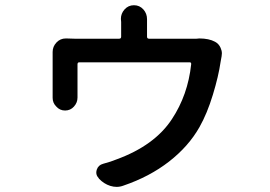

<svg xmlns="http://www.w3.org/2000/svg" viewBox="-20 -649 1040 739"><path d="M736.3 -500Q741.2 -501 747.1 -501Q784.2 -501 807.6 -488.3Q822.3 -480.5 829.1 -464.8Q834 -454.1 834 -443.4Q834 -438.5 833 -432.6Q832 -428.7 829.1 -411.1Q821.3 -356.4 799.3 -284.2Q777.3 -211.9 748 -160.2Q706.1 -85.9 630.9 -27.3Q555.7 31.2 455.1 65.4Q442.4 70.3 428.7 70.3Q417 70.3 404.3 66.4Q379.9 58.6 361.3 39.1L359.4 36.1Q350.6 26.4 350.6 15.6Q350.6 9.8 352.5 3.9Q358.4 -13.7 377 -18.6Q409.2 -27.3 427.7 -35.2Q575.2 -88.9 641.6 -190.4Q703.1 -283.2 715.8 -401.4Q716.8 -409.2 710 -409.2H285.2Q278.3 -409.2 278.3 -401.4V-277.3V-273.4Q278.3 -253.9 264.6 -238.8Q251 -223.6 230.5 -223.6Q210 -223.6 196.3 -239.3Q182.6 -252.9 182.6 -272.5V-282.2V-430.7V-449.2Q182.6 -469.7 197.3 -485.4Q211.9 -501 233.4 -501Q234.4 -501 235.4 -501Q252.9 -500 267.6 -500H438.5Q446.3 -500 446.3 -507.8V-564.5L445.3 -576.2Q445.3 -596.7 459 -612.3Q473.6 -628.9 495.6 -628.9Q517.6 -628.9 532.2 -612.3Q545.9 -596.7 545.9 -575.2V-564.5V-507.8Q545.9 -500 553.7 -500H711.9Q725.6 -500 736.3 -500Z"/></svg>

Font: Gen Jyuu Gothic Medium
Style: Regular
Weight: 500
Designer: [Source Han Sans]
Ryoko NISHIZUKA  (kana & ideographs); Paul D. Hunt (Latin, Greek & Cyrillic); Wenlong ZHANG  (bopomofo
Version: Version 1.002.20150607